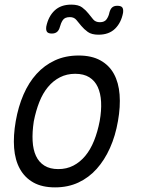

<svg xmlns="http://www.w3.org/2000/svg" viewBox="-20 -800 640 830"><path d="M218 10Q162 10 124.5 -11Q87 -32 66 -70Q45 -108 41 -160.5Q37 -213 48 -276Q59 -339 81.5 -391Q104 -443 138 -480.5Q172 -518 217.5 -539Q263 -560 320 -560Q376 -560 414 -539Q452 -518 472.5 -480.5Q493 -443 497 -391Q501 -339 490 -277Q479 -213 455.5 -160.5Q432 -108 398 -70Q364 -32 319 -11Q274 10 218 10ZM232 -69Q268 -69 297 -84Q326 -99 348.5 -126Q371 -153 386.5 -191.5Q402 -230 411 -277Q419 -322 417 -359.5Q415 -397 402.5 -424Q390 -451 366 -466Q342 -481 305 -481Q269 -481 239.5 -466Q210 -451 187.5 -424Q165 -397 150 -359Q135 -321 126 -275Q119 -229 121 -191Q123 -153 135.5 -126Q148 -99 172 -84Q196 -69 232 -69ZM239 -684Q235 -669 226.5 -662Q218 -655 204 -655Q189 -655 183.5 -662Q178 -669 180 -685Q189 -729 216 -754.5Q243 -780 288 -780Q319 -780 335 -768Q351 -756 362 -742Q373 -728 383 -716Q393 -704 412 -704Q432 -704 441 -717Q450 -730 453 -746Q457 -761 465 -768Q473 -775 487 -775Q503 -775 508.5 -768Q514 -761 512 -745Q504 -702 477.5 -676Q451 -650 406 -650Q376 -650 359.5 -662Q343 -674 331.5 -688Q320 -702 310 -714Q300 -726 282 -726Q260 -726 251.5 -713Q243 -700 239 -684Z"/></svg>

Font: Maple Mono NL Light
Style: Italic
Weight: 300
Italic angle: -10°
Monospace: yes
Designer: subframe7536
Version: Version 7.000